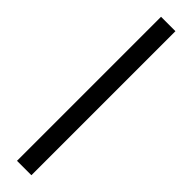

<svg xmlns="http://www.w3.org/2000/svg" viewBox="28 -198 443 443"><g transform="rotate(-45 250.0 23.5)"><path d="M15 47V0H485V47Z"/></g></svg>

Font: Nunito Sans 10pt Light
Style: Regular
Weight: 300
Designer: Vernon Adams
Foundry: Vernon Adams
Version: Version 3.101;gftools[0.9.27]